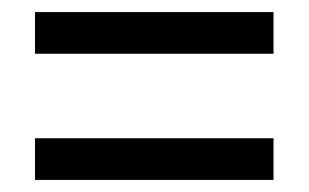

<svg xmlns="http://www.w3.org/2000/svg" viewBox="-20 -511 512 318"><path d="M38 -422V-491H433V-422ZM38 -213V-282H433V-213Z"/></svg>

Font: Noto Sans Tamil Condensed
Style: Regular
Weight: 400
Width: 3
Designer: Jelle Bosma - Monotype Design Team
Foundry: Monotype Imaging Inc.
Version: Version 2.004